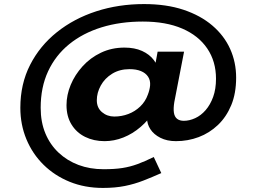

<svg xmlns="http://www.w3.org/2000/svg" viewBox="-20 -746 1261 944"><path d="M486 178Q397 178 323 148Q249 118 194.5 64.5Q140 11 110 -61Q80 -133 80 -216Q80 -333 128 -427Q176 -521 260 -588Q344 -655 453.5 -690.5Q563 -726 688 -726Q798 -726 882 -698Q966 -670 1024 -620.5Q1082 -571 1111.5 -505.5Q1141 -440 1141 -364Q1141 -287 1117 -229Q1093 -171 1051.5 -131.5Q1010 -92 957 -72Q904 -52 845 -52Q801 -52 768.5 -68.5Q736 -85 719.5 -110.5Q703 -136 703 -164Q703 -180 705 -194.5Q707 -209 708 -223L738 -199Q711 -156 671.5 -122Q632 -88 586.5 -70Q541 -52 494 -52Q441 -52 398.5 -73Q356 -94 331.5 -134Q307 -174 307 -229Q307 -279 327.5 -328.5Q348 -378 386 -420Q424 -462 476.5 -487Q529 -512 592 -512Q642 -512 678.5 -495.5Q715 -479 736.5 -450.5Q758 -422 764 -386L727 -339L755 -492H885L837 -244Q832 -213 835 -192.5Q838 -172 850.5 -162Q863 -152 884 -152Q911 -152 939.5 -165Q968 -178 991 -204.5Q1014 -231 1028 -269.5Q1042 -308 1042 -359Q1042 -444 999 -507.5Q956 -571 876 -605.5Q796 -640 682 -640Q571 -640 479 -611.5Q387 -583 320 -528.5Q253 -474 216.5 -395.5Q180 -317 180 -216Q180 -146 203 -90.5Q226 -35 268 4.5Q310 44 366 65Q422 86 489 86Q544 86 582 80Q620 74 655.5 61Q691 48 736 26L773 105Q728 125 684.5 142Q641 159 593.5 168.5Q546 178 486 178ZM542 -173Q578 -173 611 -185.5Q644 -198 669.5 -222.5Q695 -247 707 -281Q711 -291 714 -303Q717 -315 718 -326Q720 -351 708 -369Q696 -387 673 -396.5Q650 -406 617 -406Q568 -406 531.5 -383.5Q495 -361 475.5 -325.5Q456 -290 456 -253Q456 -216 481.5 -194.5Q507 -173 542 -173Z"/></svg>

Font: Lexend Tera SemiBold
Style: Regular
Weight: 600
Version: Version 1.007